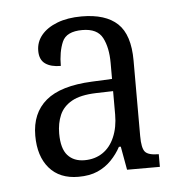

<svg xmlns="http://www.w3.org/2000/svg" viewBox="-36 -753 381 408"><g transform="rotate(-5 154.5 -549.5)"><path d="M116 -380Q76 -380 54 -405.5Q32 -431 32 -475Q32 -523 63.5 -549.5Q95 -576 162 -579L205 -581V-615Q205 -648 194 -669Q183 -690 151 -690Q117 -690 108 -669Q99 -648 99 -618Q78 -618 66 -626.5Q54 -635 54 -654Q54 -673 66 -687.5Q78 -702 100 -710.5Q122 -719 152 -719Q203 -719 228.5 -695Q254 -671 254 -616V-455Q254 -429 261 -421Q268 -413 290 -413V-386H220L211 -436H207Q199 -421 186.5 -408Q174 -395 157 -387.5Q140 -380 116 -380ZM132 -414Q154 -414 170.5 -425Q187 -436 196 -457Q205 -478 205 -505V-555L169 -554Q135 -553 116.5 -542.5Q98 -532 90.5 -514.5Q83 -497 83 -475Q83 -443 96 -428.5Q109 -414 132 -414Z"/></g></svg>

Font: Noto Serif Khmer Condensed Light
Style: Regular
Weight: 300
Width: 3
Designer: Danh Hong and the Monotype Design Team
Foundry: Monotype Imaging Inc.
Version: Version 2.004